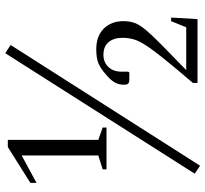

<svg xmlns="http://www.w3.org/2000/svg" viewBox="-46 -744 800 749"><g transform="rotate(-90 354.5 -370.0)"><path d="M68 -355V-370L122 -387V-686L15 -628V-652L155 -740H183V-387L231 -370V-355ZM51 -11 521 -750 553 -729 82 10ZM405 0V-18Q464 -87 499 -130.5Q534 -174 552 -202Q570 -230 575.5 -250.5Q581 -271 581 -293Q581 -326 564.5 -346.5Q548 -367 514 -367Q486 -367 467.5 -348Q449 -329 449 -297V-271L446 -266H417Q408 -266 403 -270Q398 -274 398 -287Q398 -309 408.5 -325.5Q419 -342 440 -359Q460 -377 480.5 -386Q501 -395 536 -395Q588 -395 617 -365.5Q646 -336 646 -289Q646 -265 639 -245.5Q632 -226 612 -202Q592 -178 554 -140.5Q516 -103 455 -44H622L646 -103H660L654 0Z"/></g></svg>

Font: Spectral Light
Style: Regular
Weight: 300
Designer: Jean-Baptiste Levee
Foundry: Production Type
Version: Version 2.001